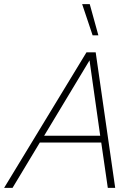

<svg xmlns="http://www.w3.org/2000/svg" viewBox="-62 -915 655 935"><path d="M-42 0 359 -660H404L499 0H463L431 -221H132L-1 0ZM153 -254H426L374 -621ZM375 -895 417 -743H389L338 -895Z"/></svg>

Font: Kantumruy Pro ExtraLight
Style: Italic
Weight: 250
Italic angle: -13°
Version: Version 1.002